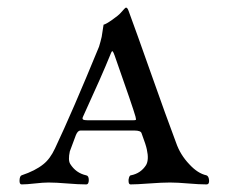

<svg xmlns="http://www.w3.org/2000/svg" viewBox="-20 -483 595 506"><path d="M270 -337Q249 -285 199 -176Q196 -170 199 -168Q202 -166 212 -166H329Q337 -166 338 -167Q339 -168 337 -176Q331 -198 282 -337Q279 -345 277.5 -347Q276 -349 274.5 -347Q273 -345 270 -337ZM37 3Q31 3 31.5 -8Q32 -19 37 -21Q73 -33 94 -50Q112 -64 125 -92Q170 -187 241 -360Q245 -373 248 -386Q249 -391 250 -399Q251 -407 252 -412L253 -418Q259 -419 276 -431Q293 -443 298 -449Q310 -463 312 -463Q316 -463 319 -454Q339 -400 378.5 -288Q418 -176 444 -107Q455 -75 479 -50Q501 -26 524 -21Q530 -19 531 -8Q532 3 524 3Q505 3 476 0.5Q447 -2 428 -2Q407 -2 373.5 0.5Q340 3 324 3Q320 3 319 -3Q318 -9 320 -15Q322 -21 325 -21Q351 -26 365 -48Q373 -62 367 -89Q365 -100 353 -132Q351 -139 334 -139H192Q185 -139 180 -127Q165 -87 164 -84Q159 -61 165 -51Q180 -27 207 -21Q214 -20 214 -8.5Q214 3 207 3Q187 3 157 0.5Q127 -2 108 -2Q94 -2 72 0.5Q50 3 37 3Z"/></svg>

Font: EB Garamond
Style: SC
Weight: 400
Version: Version 000.010